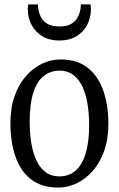

<svg xmlns="http://www.w3.org/2000/svg" viewBox="-20 -836 536 867"><path d="M27 -279.5Q27 -349 46 -402.5Q65 -456 97.8 -493Q130.5 -530 170.8 -548.8Q211 -567.5 253 -567.5Q331 -567.5 378.5 -528Q426 -488.5 447.8 -422.8Q469.5 -357 469.5 -277.5Q469.5 -208 450.2 -154.2Q431 -100.5 398.5 -63.8Q366 -27 325.8 -8Q285.5 11 243.5 11Q184.5 11 143.2 -11.5Q102 -34 76.2 -74.2Q50.5 -114.5 38.8 -167Q27 -219.5 27 -279.5ZM248 -39.5Q290 -39.5 320 -64.5Q350 -89.5 366.2 -141Q382.5 -192.5 382.5 -271Q382.5 -322 375.2 -366.5Q368 -411 352.2 -444.8Q336.5 -478.5 311 -497.8Q285.5 -517 249.5 -517Q207 -517 176.5 -492.2Q146 -467.5 130 -416.2Q114 -365 114 -285.5Q114 -234 121.5 -189.2Q129 -144.5 144.8 -111Q160.5 -77.5 186 -58.5Q211.5 -39.5 248 -39.5ZM248 -653Q203.5 -653 171.8 -672Q140 -691 122.8 -723.2Q105.5 -755.5 105.5 -794.5Q105.5 -800 106 -805.5Q106.5 -811 107.5 -816H151.5Q151.5 -813.5 151.8 -809.2Q152 -805 152.5 -800Q154.5 -781.5 163.2 -762Q172 -742.5 192.2 -729.5Q212.5 -716.5 248 -716.5Q284 -716.5 304 -729.5Q324 -742.5 333 -762Q342 -781.5 344 -800Q344.5 -805 344.8 -809.2Q345 -813.5 345 -816H388.5Q389.5 -811 390 -805.5Q390.5 -800 390.5 -794.5Q390.5 -755.5 373.5 -723.2Q356.5 -691 324.5 -672Q292.5 -653 248 -653Z"/></svg>

Font: Merriweather 24pt SemiCondensed Light
Style: Regular
Weight: 300
Width: 4
Designer: Eben Sorkin
Foundry: Eben Sorkin
Version: Version 2.100